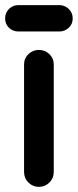

<svg xmlns="http://www.w3.org/2000/svg" viewBox="-24 -720 304 750"><path d="M128 10Q104 10 87 -7Q70 -24 70 -48V-468Q70 -492 87 -508.5Q104 -525 128 -525Q152 -525 169 -508.5Q186 -492 186 -468V-48Q186 -24 169 -7Q152 10 128 10ZM48 -597Q26 -597 11 -611.5Q-4 -626 -4 -648Q-4 -670 11 -685Q26 -700 48 -700H208Q229 -700 244.5 -685Q260 -670 260 -648Q260 -626 244.5 -611.5Q229 -597 208 -597Z"/></svg>

Font: National Park SemiBold
Style: Regular
Weight: 600
Designer: Andrea Herstowski, Ben Hoepner
Version: Version 1.009